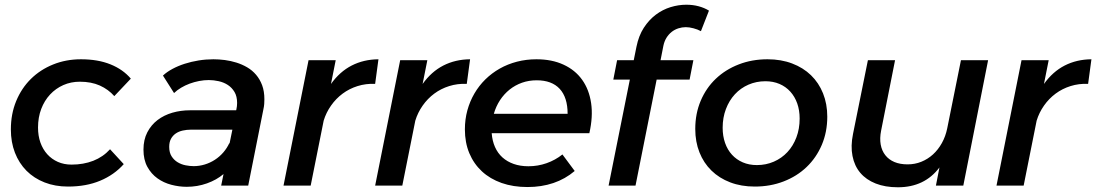

<svg xmlns="http://www.w3.org/2000/svg" viewBox="-20 -786 4642 813"><path d="M268 4Q213.5 4 168.8 -13.5Q124 -31 92.2 -63Q60.5 -95 43.2 -139.5Q26 -184 26 -238Q26 -303.5 48.5 -358Q71 -412.5 110.8 -451.8Q150.5 -491 205 -513Q259.5 -535 323 -535Q394.5 -535 447.8 -513.5Q501 -492 534 -453L464 -379Q439 -407.5 402.8 -423.8Q366.5 -440 318 -440Q280.5 -440 248.2 -425.8Q216 -411.5 192 -385.8Q168 -360 154.5 -324.5Q141 -289 141 -246Q141 -211 151.2 -182.2Q161.5 -153.5 180.2 -132.8Q199 -112 225 -100.5Q251 -89 283 -89Q333.5 -89 375 -105.2Q416.5 -121.5 446 -154L504 -91Q463.5 -45.5 404.2 -20.8Q345 4 268 4Z M916.5 0 926.5 -49Q897 -24 856.2 -9.5Q815.5 5 770.5 5Q738.5 5 705.8 -3.5Q673 -12 646.8 -30.8Q620.5 -49.5 604 -79.5Q587.5 -109.5 587.5 -152.5Q587.5 -194.5 603.8 -225.8Q620 -257 647.2 -277.8Q674.5 -298.5 710 -308.8Q745.5 -319 784.5 -319H980L981 -323Q984 -336.5 984 -350Q984 -378 973 -396.5Q962 -415 944.8 -426.2Q927.5 -437.5 906 -442.2Q884.5 -447 864 -447Q844 -447 823.2 -443Q802.5 -439 783 -431.8Q763.5 -424.5 746.8 -414.5Q730 -404.5 717 -392L670 -466Q686.5 -481.5 710.2 -494.2Q734 -507 762 -516Q790 -525 821 -530Q852 -535 883.5 -535Q907 -535 932 -531.8Q957 -528.5 981 -521Q1005 -513.5 1026.5 -501Q1048 -488.5 1064.2 -469.5Q1080.5 -450.5 1090 -425Q1099.5 -399.5 1099.5 -365.5Q1099.5 -356.5 1098.8 -345.8Q1098 -335 1095.5 -324L1031 0ZM800 -82.5Q824 -82.5 847 -89.5Q870 -96.5 890 -109.5Q910 -122.5 925.8 -140.8Q941.5 -159 951.5 -181V-176L964 -237H789.5Q770.5 -237 753.8 -233.2Q737 -229.5 724.2 -220.8Q711.5 -212 704 -198.2Q696.5 -184.5 696.5 -164Q696.5 -139.5 706.8 -123.8Q717 -108 732.5 -98.8Q748 -89.5 766.2 -86Q784.5 -82.5 800 -82.5Z M1401.5 -531 1381.5 -430.5Q1418.5 -482.5 1469.2 -508.5Q1520 -534.5 1582.5 -535L1568.5 -431Q1529 -432.5 1494 -421.5Q1459 -410.5 1430.8 -389.5Q1402.5 -368.5 1381.8 -339Q1361 -309.5 1350.5 -275L1295.5 0H1180.5L1286.5 -531Z M1789.5 -531 1769.5 -430.5Q1806.5 -482.5 1857.2 -508.5Q1908 -534.5 1970.5 -535L1956.5 -431Q1917 -432.5 1882 -421.5Q1847 -410.5 1818.8 -389.5Q1790.5 -368.5 1769.8 -339Q1749 -309.5 1738.5 -275L1683.5 0H1568.5L1674.5 -531Z M2213.5 6Q2153 6 2104 -11.2Q2055 -28.5 2020.5 -60.5Q1986 -92.5 1967.2 -137.5Q1948.5 -182.5 1948.5 -238Q1948.5 -280.5 1959 -318.8Q1969.5 -357 1988.8 -390Q2008 -423 2035.2 -449.8Q2062.5 -476.5 2096 -495.5Q2129.5 -514.5 2169 -524.8Q2208.5 -535 2251.5 -535Q2317 -535 2366.2 -512.2Q2415.5 -489.5 2445 -448.2Q2474.5 -407 2483 -349.5Q2491.5 -292 2475.5 -222H2062Q2064.5 -189.5 2076 -163.5Q2087.5 -137.5 2107.5 -119.5Q2127.5 -101.5 2155.2 -91.8Q2183 -82 2217.5 -82Q2257.5 -82 2294.5 -95Q2331.5 -108 2361.5 -132L2413.5 -62Q2373.5 -28 2323.2 -11Q2273 6 2213.5 6ZM2252.5 -446Q2219.5 -446 2190.5 -435.8Q2161.5 -425.5 2138 -406.8Q2114.5 -388 2097.2 -361.8Q2080 -335.5 2071 -304H2383.5Q2383.5 -373.5 2350 -409.8Q2316.5 -446 2252.5 -446Z M2663.5 -531 2675 -588Q2684.5 -635 2706.2 -668.5Q2728 -702 2757 -723.8Q2786 -745.5 2819.5 -755.8Q2853 -766 2886 -766Q2914 -766 2938.2 -759.5Q2962.5 -753 2982 -741L2948 -654Q2934.5 -661.5 2916.5 -666.2Q2898.5 -671 2884 -671Q2868 -671 2852.5 -666Q2837 -661 2824.2 -651Q2811.5 -641 2802.2 -626.2Q2793 -611.5 2789 -592L2777 -531H2916L2900 -449H2760.5L2671 0H2557L2647 -449H2577L2593 -531Z M3230 -535Q3287.5 -535 3334.2 -517.2Q3381 -499.5 3414 -467.5Q3447 -435.5 3465 -390.8Q3483 -346 3483 -292Q3483 -227 3459.8 -172.5Q3436.5 -118 3395.5 -78.8Q3354.5 -39.5 3298.2 -17.8Q3242 4 3176 4Q3118.5 4 3072 -13.8Q3025.5 -31.5 2992.5 -63.8Q2959.5 -96 2941.8 -140.8Q2924 -185.5 2924 -240Q2924 -305 2947 -359.2Q2970 -413.5 3011 -452.5Q3052 -491.5 3108 -513.2Q3164 -535 3230 -535ZM3221 -442Q3182.5 -442 3149.2 -427.5Q3116 -413 3091.8 -386.8Q3067.5 -360.5 3053.8 -324.2Q3040 -288 3040 -245Q3040 -210 3050.2 -180.8Q3060.5 -151.5 3079.5 -130.8Q3098.5 -110 3125.2 -98.5Q3152 -87 3185 -87Q3223.5 -87 3256.8 -101.5Q3290 -116 3314.2 -142Q3338.5 -168 3352.2 -204.2Q3366 -240.5 3366 -284Q3366 -319 3355.8 -348Q3345.5 -377 3326.5 -398Q3307.5 -419 3280.8 -430.5Q3254 -442 3221 -442Z M3782 7Q3728 7 3687.8 -9Q3647.5 -25 3622.8 -54.2Q3598 -83.5 3589.8 -125.5Q3581.5 -167.5 3592 -219L3655 -531H3770L3711 -233Q3704.5 -200.5 3709.2 -174Q3714 -147.5 3728.8 -128.8Q3743.5 -110 3767.2 -100Q3791 -90 3823 -90Q3854 -90 3881.2 -101Q3908.5 -112 3930.5 -132Q3952.5 -152 3968.2 -180.2Q3984 -208.5 3991 -243L4049 -531H4164L4059 0H3943L3958 -77Q3895 7 3782 7Z M4420.5 -531 4400.5 -430.5Q4437.5 -482.5 4488.2 -508.5Q4539 -534.5 4601.5 -535L4587.5 -431Q4548 -432.5 4513 -421.5Q4478 -410.5 4449.8 -389.5Q4421.5 -368.5 4400.8 -339Q4380 -309.5 4369.5 -275L4314.5 0H4199.5L4305.5 -531Z"/></svg>

Font: Argentum Sans
Style: Italic
Weight: 400
Italic angle: -11.3099°
Designer: Julieta Ulanovsky, Owen Earl, Rasmus Andersson, Cristiano Sobral
Foundry: The Argentum Sans Project Authors
Version: Version 3.131; ttfautohint (v1.8.4.7-5d5b-dirty)